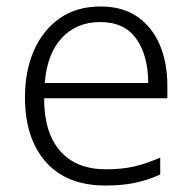

<svg xmlns="http://www.w3.org/2000/svg" viewBox="-20 -562 592 592"><path d="M290 -542Q358 -542 403.5 -510.5Q449 -479 472.5 -424Q496 -369 496 -298V-259H116Q116 -153 165.5 -96.5Q215 -40 307 -40Q356 -40 393 -48.5Q430 -57 474 -76V-24Q434 -6 395 2Q356 10 305 10Q185 10 121 -63Q57 -136 57 -262Q57 -343 84.5 -406Q112 -469 164 -505.5Q216 -542 290 -542ZM289 -494Q216 -494 170.5 -445Q125 -396 118 -306H437Q437 -390 400.5 -442Q364 -494 289 -494Z"/></svg>

Font: Noto Sans Arabic Light
Style: Regular
Weight: 300
Designer: Monotype Design Team, Nadine Chahine, Nizar Qandah and Khaled Hosny
Foundry: Monotype Imaging Inc.
Version: Version 2.012; ttfautohint (v1.8.4.7-5d5b)